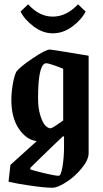

<svg xmlns="http://www.w3.org/2000/svg" viewBox="-20 -696 483 899"><path d="M227.1 -540Q179.7 -540 137 -572.5Q94.2 -605 76.2 -642.1L111.8 -675.8Q163.6 -618.2 227.1 -618.2Q291 -618.2 345.2 -675.8L380.9 -642.1Q362.3 -604.5 319.3 -572.3Q276.4 -540 227.1 -540ZM225.1 183.1Q189.9 183.1 121.6 173.1Q53.2 163.1 20 154.8L28.8 76.2L151.9 -35.2Q103 -41.5 68.1 -93.3Q33.2 -145 33.2 -228Q33.2 -261.7 39.6 -300Q45.9 -338.4 56.2 -359.9Q73.2 -382.8 133.5 -423.3Q193.8 -463.9 212.9 -463.9Q222.2 -463.9 306.4 -449.7Q390.6 -435.5 395 -435.1V21Q395 52.2 362.8 91.6Q330.6 130.9 290 157Q249.5 183.1 225.1 183.1ZM216.8 -95.2Q220.7 -95.2 235.4 -104.2Q250 -113.3 262.7 -122.6L275.9 -131.8V-374Q274.9 -374.5 262 -379.6Q249 -384.8 241.2 -387.5Q233.4 -390.1 221.7 -394Q210 -397.9 202.1 -399.2Q194.3 -400.4 190.9 -398.9Q158.2 -386.2 158.2 -235.8Q158.2 -189.5 168.7 -155.8Q179.2 -122.1 191.9 -108.6Q204.6 -95.2 216.8 -95.2ZM254.9 127Q265.6 127 272.7 84Q279.8 41 279.8 -7.8V-56.2L274.9 -58.1Q257.8 -42 226.1 -11.5Q194.3 19 162.1 50.5Q129.9 82 122.1 89.8V97.2Q137.2 103 187.5 115Q237.8 127 254.9 127Z"/></svg>

Font: Grenze SemiBold
Style: Regular
Weight: 600
Designer: Renata Polastri
Foundry: Omnibus-Type
Version: Version 1.002;PS 001.002;hotconv 1.0.88;makeotf.lib2.5.64775